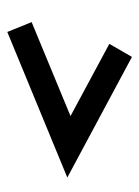

<svg xmlns="http://www.w3.org/2000/svg" viewBox="53 -488 387 534"><g transform="rotate(90 247.0 -220.5)"><path d="M41 -114.5 302.3 -222.6 101.5 -330.6 137.8 -393.5 473.3 -213.7 68.4 -46.8Z"/></g></svg>

Font: Playfair Micro SmCond SmLight
Style: Italic
Weight: 360
Width: 4
Italic angle: -15.6°
Designer: Claus Eggers Sørensen
Foundry: Claus Eggers Sørensen
Version: Version 2.203;Glyphs 3.3 (3326)